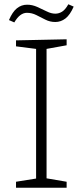

<svg xmlns="http://www.w3.org/2000/svg" viewBox="-20 -879 386 899"><path d="M292 -667 198 -650V-44L292 -28V0H55V-28L149 -43V-650L55 -662V-690L292 -695ZM47 -774 22 -785Q38 -823 59 -840Q80 -857 107 -857Q131 -857 154.5 -846.5Q178 -836 199 -825.5Q220 -815 239 -815Q256 -815 271 -824.5Q286 -834 300 -859L325 -848Q308 -809 286.5 -792.5Q265 -776 239 -776Q214 -776 192.5 -787Q171 -798 150 -808.5Q129 -819 106 -819Q73 -819 47 -774Z"/></svg>

Font: Bitter Light
Style: Regular
Weight: 300
Designer: Sol Matas, and Bitter project Authors
Foundry: Sol Matas
Version: Version 2.001